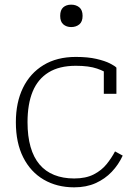

<svg xmlns="http://www.w3.org/2000/svg" viewBox="-20 -791 586 823"><path d="M298 -26Q348 -26 382 -43.5Q416 -61 437.5 -88Q459 -115 473 -142L506 -124Q488 -85 459 -54.5Q430 -24 390 -6Q350 12 298 12Q224 12 167.5 -21Q111 -54 79.5 -116.5Q48 -179 48 -267Q48 -352 78.5 -414.5Q109 -477 166.5 -512Q224 -547 305 -547Q357 -547 393.5 -538.5Q430 -530 451.5 -519Q473 -508 479 -501V-389H425V-497Q435 -495 441.5 -491Q448 -487 451 -483Q454 -479 454 -475Q454 -471 450 -469Q431 -485 396 -497Q361 -509 305 -509Q234 -509 188 -480.5Q142 -452 120 -398.5Q98 -345 98 -267Q98 -207 111 -161.5Q124 -116 149.5 -86Q175 -56 212.5 -41Q250 -26 298 -26ZM285 -675Q265 -675 251.5 -686.5Q238 -698 238 -723Q238 -748 251 -759.5Q264 -771 285 -771Q306 -771 320 -759.5Q334 -748 334 -723Q334 -698 320 -686.5Q306 -675 285 -675Z"/></svg>

Font: Roboto Serif 20pt Thin
Style: Regular
Weight: 250
Version: Version 1.008